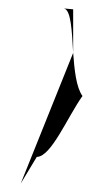

<svg xmlns="http://www.w3.org/2000/svg" viewBox="-20 -600 251 454"><path d="M29 -166 67 -229C101 -229 140 -324 175 -373C160 -394 156 -435 153 -475ZM129 -580H131ZM131 -580C148 -577 150 -527 153 -475V-578Z"/></svg>

Font: bitstorm
Style: excn
Weight: 400
Version: Version 0.2